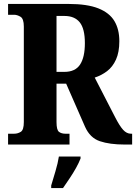

<svg xmlns="http://www.w3.org/2000/svg" viewBox="-20 -734 691 975"><path d="M21 0V-55H52Q70 -55 85.5 -64.5Q101 -74 101 -114V-599Q101 -639 84 -649Q67 -659 52 -659H21V-714H327Q423 -714 479.5 -691.5Q536 -669 561 -627Q586 -585 586 -525Q586 -469 569 -431.5Q552 -394 523.5 -372.5Q495 -351 461 -340L564 -140Q587 -95 605 -75Q623 -55 645 -55H651V0H613Q537 0 487 -17Q437 -34 412 -90L316 -309H267V-114Q267 -74 279.5 -64.5Q292 -55 312 -55H333V0ZM307 -369Q362 -369 386.5 -406Q411 -443 411 -515Q411 -588 385 -620.5Q359 -653 307 -653H267V-369ZM240 208Q249 178 261.5 136Q274 94 279 61H389V71Q381 92 366 119Q351 146 333 172.5Q315 199 300 221H240Z"/></svg>

Font: Noto Serif Armenian Condensed ExtraBold
Style: Regular
Weight: 800
Width: 3
Designer: Monotype Design Team
Foundry: Monotype Imaging Inc.
Version: Version 2.008; ttfautohint (v1.8.4.7-5d5b)